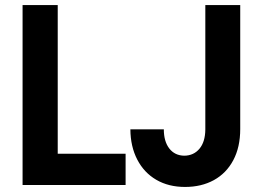

<svg xmlns="http://www.w3.org/2000/svg" viewBox="-20 -740 1052 768"><path d="M70.3 -719.7H210.9V-125H482.4V0H70.3ZM501.5 -222.7H635.3Q635.3 -174.3 657.2 -146Q679.2 -117.7 717.3 -117.2Q754.9 -117.7 777.8 -145Q800.8 -172.4 801.3 -221.7V-719.7H940.9V-223.6Q940.9 -151.4 913.1 -99.1Q885.3 -46.9 835.4 -19.5Q785.6 7.8 720.2 7.8Q654.3 7.8 605.2 -20.8Q556.2 -49.3 529.1 -101.6Q502 -153.8 501.5 -222.7Z"/></svg>

Font: Reddit Sans Vanilla
Style: Bold
Weight: 700
Designer: Stephen Hutchings
Foundry: Reddit
Version: Version 1.013